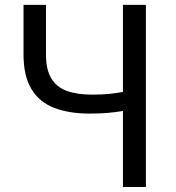

<svg xmlns="http://www.w3.org/2000/svg" viewBox="-20 -753 708 773"><path d="M475 0V-306.3Q448.6 -301.7 416.5 -298.7Q384.3 -295.7 341 -295.7Q258.5 -295.7 198.8 -318.5Q139 -341.3 106.9 -393.8Q74.7 -446.3 74.7 -533.9V-733.4H165.1V-533.9Q165.1 -472.7 186.6 -437.2Q208 -401.7 249.6 -386.8Q291.2 -372 350.5 -372Q391 -372 421.8 -375.2Q452.5 -378.5 475 -383.1V-733.4H567.4V0Z"/></svg>

Font: Noto Sans TC Thin
Style: Regular
Weight: 100
Designer: Ryoko NISHIZUKA 西塚涼子 (kana, bopomofo & ideographs); Paul D. Hunt (Latin, Greek & Cyrillic); Sandoll Communications 산돌커뮤니
Foundry: Adobe
Version: Version 2.004-H2;hotconv 1.0.118;makeotfexe 2.5.65603